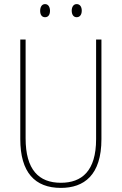

<svg xmlns="http://www.w3.org/2000/svg" viewBox="-20 -907 594 937"><path d="M176 -854C176 -837 183 -823 200 -823C216 -823 224 -836 224 -854C224 -872 216 -887 200 -887C183 -887 176 -871 176 -854ZM330 -855C330 -837 338 -823 354 -823C371 -823 379 -837 379 -855C379 -873 371 -887 354 -887C338 -887 330 -872 330 -855ZM475 -228V-714H449V-228C449 -72 379 -15 277 -15C169 -15 105 -79 105 -232V-714H79V-228C79 -66 150 10 277 10C390 10 475 -52 475 -228Z"/></svg>

Font: Noto Sans Malayalam Condensed Thin
Style: Regular
Weight: 100
Width: 3
Designer: Jelle Bosma - Monotype Design Team
Foundry: Monotype Imaging Inc.
Version: Version 2.104